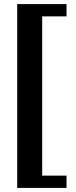

<svg xmlns="http://www.w3.org/2000/svg" viewBox="-20 -780 372 938"><path d="M64 -760H305V-700H186V78H305V138H64Z"/></svg>

Font: IBM Plex Serif SmBld
Style: Regular
Weight: 600
Designer: Mike Abbink, Paul van der Laan, Pieter van Rosmalen
Foundry: Bold Monday
Version: Version 3.001